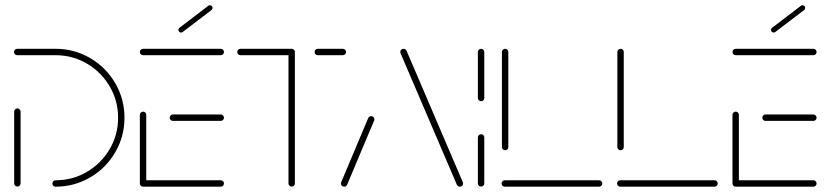

<svg xmlns="http://www.w3.org/2000/svg" viewBox="-20 -702 3118 722"><path d="M45.2 -294.4Q50 -294.4 53.7 -290.7Q57.4 -287 57.4 -282.2V-12.2Q57.4 -7.4 53.9 -3.9Q50.4 -0.4 45.2 -0.4Q40.4 -0.4 36.9 -3.9Q33.3 -7.4 33.3 -12.2V-282.2Q33.3 -287 36.9 -290.7Q40.4 -294.4 45.2 -294.4ZM177 -12.2Q177 -17.4 180.6 -20.7Q184.1 -24.1 188.9 -24.1Q253 -24.1 306.9 -55.7Q360.7 -87.4 392.4 -141.3Q424.1 -195.2 424.1 -259.3Q424.1 -323.3 392.4 -377.2Q360.7 -431.1 306.9 -462.8Q253 -494.4 188.9 -494.4H44.8Q39.6 -494.4 36.1 -498Q32.6 -501.5 32.6 -506.7Q32.6 -511.5 36.1 -515Q39.6 -518.5 44.8 -518.5H188.9Q259.3 -518.5 318.9 -483.7Q378.5 -448.9 413.3 -389.3Q448.1 -329.6 448.1 -259.3Q448.1 -188.9 413.3 -129.3Q378.5 -69.6 318.9 -34.8Q259.3 0 188.9 0Q183.7 0 180.4 -3.5Q177 -7 177 -12.2Z M505.9 -13V-270.4Q505.9 -275.2 509.6 -278.7Q513.3 -282.2 518.1 -282.2Q523 -282.2 526.5 -278.7Q530 -275.2 530 -270.4V-13ZM822.2 -12.2Q822.2 -7 818.7 -3.5Q815.2 0 810.4 0H518.1Q513 0 509.4 -3.5Q505.9 -7 505.9 -12.2Q505.9 -17 509.4 -20.6Q513 -24.1 518.1 -24.1H810.4Q815.2 -24.1 818.7 -20.6Q822.2 -17 822.2 -12.2ZM618.1 -259.3Q618.1 -264.4 621.7 -268Q625.2 -271.5 630 -271.5H810.4Q815.2 -271.5 818.7 -267.8Q822.2 -264.1 822.2 -259.3Q822.2 -254.4 818.7 -250.9Q815.2 -247.4 810.4 -247.4H630Q625.2 -247.4 621.7 -250.9Q618.1 -254.4 618.1 -259.3ZM505.9 -506.7Q505.9 -511.5 509.4 -515Q513 -518.5 518.1 -518.5H810.4Q815.2 -518.5 818.7 -515Q822.2 -511.5 822.2 -506.7Q822.2 -501.5 818.7 -498Q815.2 -494.4 810.4 -494.4H518.1Q513 -494.4 509.4 -498Q505.9 -501.5 505.9 -506.7ZM660.7 -579.6Q656.7 -579.6 653.7 -582.6Q650.7 -585.6 650.7 -589.6Q650.7 -594.4 654.8 -597.4L763.3 -680.4Q765.6 -682.2 769.3 -682.2Q773.7 -682.2 776.5 -679.3Q779.3 -676.3 779.3 -672.2Q779.3 -667.4 775.6 -664.4L666.7 -581.5Q664.8 -579.6 660.7 -579.6Z M1088.9 -507V-12.2Q1088.9 -7.4 1085.4 -3.9Q1081.9 -0.4 1076.7 -0.4Q1071.9 -0.4 1068.3 -3.9Q1064.8 -7.4 1064.8 -12.2V-507ZM872.2 -506.7Q872.2 -511.5 875.7 -515Q879.3 -518.5 884.4 -518.5H1076.7Q1081.5 -518.5 1085.2 -515Q1088.9 -511.5 1088.9 -506.7Q1088.9 -501.5 1085.2 -498Q1081.5 -494.4 1076.7 -494.4H884.4Q879.3 -494.4 875.7 -498Q872.2 -501.5 872.2 -506.7ZM1163 -506.7Q1163 -511.5 1166.5 -515Q1170 -518.5 1175.2 -518.5H1269.3Q1274.1 -518.5 1277.8 -515Q1281.5 -511.5 1281.5 -506.7Q1281.5 -501.5 1277.8 -498Q1274.1 -494.4 1269.3 -494.4H1175.2Q1170 -494.4 1166.5 -498Q1163 -501.5 1163 -506.7Z M1274.1 0Q1268.9 0 1265.4 -3.5Q1261.9 -7 1261.9 -12.2Q1261.9 -14.4 1263 -16.7L1364.8 -258.5Q1366.3 -261.5 1369.3 -263.3Q1372.2 -265.2 1375.9 -265.2Q1381.1 -265.2 1384.4 -261.9Q1387.8 -258.5 1387.8 -253.3Q1387.8 -250 1387 -248.9L1285.2 -7Q1281.5 0 1274.1 0ZM1721.5 -12.2Q1721.5 -7 1718 -3.5Q1714.4 0 1709.3 0Q1701.9 0 1698.1 -7L1487.8 -498.1Q1485.2 -503.7 1485.2 -506.7Q1485.2 -511.5 1488.7 -515Q1492.2 -518.5 1497.4 -518.5Q1500.7 -518.5 1503.7 -516.7Q1506.7 -514.8 1508.5 -511.9L1718.9 -20.4Q1721.5 -14.8 1721.5 -12.2Z M1789.3 -0.4Q1784.1 -0.4 1780.6 -3.9Q1777 -7.4 1777 -12.2V-185.2Q1777 -190.4 1780.7 -193.9Q1784.4 -197.4 1789.3 -197.4Q1794.1 -197.4 1797.6 -193.9Q1801.1 -190.4 1801.1 -185.2V-12.2Q1801.1 -7.4 1797.8 -3.9Q1794.4 -0.4 1789.3 -0.4ZM1789.3 -321.5Q1784.1 -321.5 1780.6 -325Q1777 -328.5 1777 -333.3V-506.7Q1777 -511.5 1780.7 -515Q1784.4 -518.5 1789.3 -518.5Q1794.1 -518.5 1797.6 -515Q1801.1 -511.5 1801.1 -506.7V-333.3Q1801.1 -328.5 1797.8 -325Q1794.4 -321.5 1789.3 -321.5Z M2244.8 -12.2Q2244.8 -7 2241.3 -3.5Q2237.8 0 2232.6 0H1878.5Q1873.3 0 1869.8 -3.5Q1866.3 -7 1866.3 -12.2Q1866.3 -17 1869.8 -20.6Q1873.3 -24.1 1878.5 -24.1H2232.6Q2237.8 -24.1 2241.3 -20.6Q2244.8 -17 2244.8 -12.2ZM1879.6 -137Q1874.4 -137 1870.9 -140.6Q1867.4 -144.1 1867.4 -148.9V-506.7Q1867.4 -511.5 1871.1 -515Q1874.8 -518.5 1879.6 -518.5Q1884.4 -518.5 1888 -515Q1891.5 -511.5 1891.5 -506.7V-148.9Q1891.5 -144.1 1888.1 -140.6Q1884.8 -137 1879.6 -137Z M2678.9 -12.2Q2678.9 -7 2675.4 -3.5Q2671.9 0 2666.7 0H2312.6Q2307.4 0 2303.9 -3.5Q2300.4 -7 2300.4 -12.2Q2300.4 -17 2303.9 -20.6Q2307.4 -24.1 2312.6 -24.1H2666.7Q2671.9 -24.1 2675.4 -20.6Q2678.9 -17 2678.9 -12.2ZM2313.7 -137Q2308.5 -137 2305 -140.6Q2301.5 -144.1 2301.5 -148.9V-506.7Q2301.5 -511.5 2305.2 -515Q2308.9 -518.5 2313.7 -518.5Q2318.5 -518.5 2322 -515Q2325.6 -511.5 2325.6 -506.7V-148.9Q2325.6 -144.1 2322.2 -140.6Q2318.9 -137 2313.7 -137Z M2734.4 -13V-270.4Q2734.4 -275.2 2738.1 -278.7Q2741.9 -282.2 2746.7 -282.2Q2751.5 -282.2 2755 -278.7Q2758.5 -275.2 2758.5 -270.4V-13ZM3050.7 -12.2Q3050.7 -7 3047.2 -3.5Q3043.7 0 3038.9 0H2746.7Q2741.5 0 2738 -3.5Q2734.4 -7 2734.4 -12.2Q2734.4 -17 2738 -20.6Q2741.5 -24.1 2746.7 -24.1H3038.9Q3043.7 -24.1 3047.2 -20.6Q3050.7 -17 3050.7 -12.2ZM2846.7 -259.3Q2846.7 -264.4 2850.2 -268Q2853.7 -271.5 2858.5 -271.5H3038.9Q3043.7 -271.5 3047.2 -267.8Q3050.7 -264.1 3050.7 -259.3Q3050.7 -254.4 3047.2 -250.9Q3043.7 -247.4 3038.9 -247.4H2858.5Q2853.7 -247.4 2850.2 -250.9Q2846.7 -254.4 2846.7 -259.3ZM2734.4 -506.7Q2734.4 -511.5 2738 -515Q2741.5 -518.5 2746.7 -518.5H3038.9Q3043.7 -518.5 3047.2 -515Q3050.7 -511.5 3050.7 -506.7Q3050.7 -501.5 3047.2 -498Q3043.7 -494.4 3038.9 -494.4H2746.7Q2741.5 -494.4 2738 -498Q2734.4 -501.5 2734.4 -506.7ZM2889.3 -579.6Q2885.2 -579.6 2882.2 -582.6Q2879.3 -585.6 2879.3 -589.6Q2879.3 -594.4 2883.3 -597.4L2991.9 -680.4Q2994.1 -682.2 2997.8 -682.2Q3002.2 -682.2 3005 -679.3Q3007.8 -676.3 3007.8 -672.2Q3007.8 -667.4 3004.1 -664.4L2895.2 -581.5Q2893.3 -579.6 2889.3 -579.6Z"/></svg>

Font: 26F Galaxy Hebrew Thin
Style: Regular
Weight: 100
Designer: C₂₉H₂₅N₃O₅
Version: Version 1.000